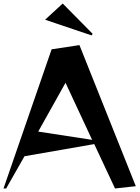

<svg xmlns="http://www.w3.org/2000/svg" viewBox="-21 -1059 793 1090"><path d="M272 -779 430 -803 750 -2 632 11 514 -241 118 -172 14 11H-1ZM502 -265 351 -589 196 -312ZM335 -1039 505 -867 499 -858 235 -947Z"/></svg>

Font: Tiejili SC
Style: Regular
Weight: 400
Designer: Buernia
Foundry: Ershou Xiaoxi Press
Version: Version 1.100